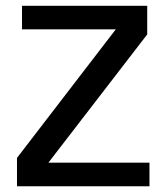

<svg xmlns="http://www.w3.org/2000/svg" viewBox="-20 -648 580 668"><path d="M500 0V-82H148.4L492.2 -528.3V-627.9H56.6V-545.9H382.8L39.1 -98.6V0Z"/></svg>

Font: Namkio Khamti Book
Style: Regular
Weight: 500
Designer: Debbi Hosken
Foundry: SIL International
Version: Version 3.917